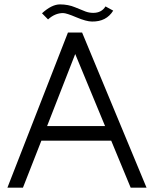

<svg xmlns="http://www.w3.org/2000/svg" viewBox="-20 -866 707 886"><path d="M173.8 -804.7Q218.8 -845.7 256.8 -845.7Q294.9 -845.7 326.7 -832.3Q358.4 -818.8 375.2 -812.7Q392.1 -806.6 410.2 -806.6Q448.7 -806.6 466.8 -836.4L502.4 -816.9Q470.7 -765.6 404.8 -766.6Q378.4 -766.6 332.5 -786.1Q286.6 -805.7 271 -805.7Q233.9 -805.7 201.7 -776.4ZM293.5 -715.8H358.9L656.2 0H583L493.2 -216.8H170.9L85.9 0H14.2ZM327.1 -616.7Q294.4 -532.2 262 -450Q229.5 -367.7 197.3 -284.2H464.8Z"/></svg>

Font: AnjaliOldLipi
Style: Regular
Weight: 400
Designer: Kevin & Siji
Foundry: Core : Kevin & Siji
Modification : Hiran Venugopalan
Opentype mlm2 support: Rajeesh Nambiar
New Feature Table : Santhosh
Version: Version 7.1.0+20221109